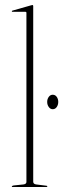

<svg xmlns="http://www.w3.org/2000/svg" viewBox="-20 -743 252 763"><path d="M112 -719V-21Q112 -11.5 124 -10L164 -5Q168 -5 168 -2Q168 0 165 0H29Q27 0 27 -2Q27 -4.5 34 -6L73 -10Q85 -11.5 85 -20V-692Q85 -696 81 -696H29Q27 -696 27 -698Q27 -700.5 30 -701L104 -722Q107 -723 109 -723Q112 -723 112 -719ZM189.5 -309Q180 -309 173.8 -317.8Q167.5 -326.5 167.5 -338Q167.5 -349.5 173.8 -358Q180 -366.5 189.5 -366.5Q199.5 -366.5 205.5 -358Q211.5 -349.5 211.5 -338Q211.5 -326.5 205.5 -317.8Q199.5 -309 189.5 -309Z"/></svg>

Font: Fraunces 144pt S000 Thin
Style: Regular
Weight: 100
Version: Version 1.000; ttfautohint (v1.8.3)